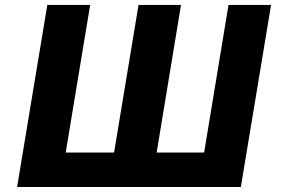

<svg xmlns="http://www.w3.org/2000/svg" viewBox="-20 -747 1121 767"><path d="M169 -727.3H340.2L242.5 -137.8H435.7L533.4 -727.3H703.1L605.8 -137.8H795.5L892.8 -727.3H1062.9L942.1 0H48.3Z"/></svg>

Font: Inter P Extra Bold
Style: Italic
Weight: 800
Italic angle: 9.39999°
Designer: Rasmus Andersson
Foundry: rsms
Version: Version 3.018;git-588b23468